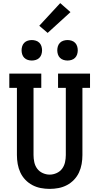

<svg xmlns="http://www.w3.org/2000/svg" viewBox="-20 -1209 640 1237"><path d="M300 8Q271 8 242.5 2.5Q214 -3 188.5 -16.5Q163 -30 143 -51Q123 -72 111 -98Q99 -124 94 -152.5Q89 -181 89 -210V-643H40V-735H246V-643H196V-210Q196 -187 201 -164Q206 -141 219.5 -122.5Q233 -104 255 -94Q277 -84 300 -84Q323 -84 345 -94Q367 -104 380.5 -122.5Q394 -141 399 -164Q404 -187 404 -210V-643H354V-735H560V-643H511V-210Q511 -181 506 -152.5Q501 -124 489 -98Q477 -72 457 -51Q437 -30 411.5 -16.5Q386 -3 357.5 2.5Q329 8 300 8ZM415 -819Q402 -819 389 -823Q376 -827 366.5 -836.5Q357 -846 353 -859Q349 -872 349 -885Q349 -898 353 -911Q357 -924 366.5 -933.5Q376 -943 389 -947Q402 -951 415 -951Q428 -951 441 -947Q454 -943 463.5 -933.5Q473 -924 477 -911Q481 -898 481 -885Q481 -872 477 -859Q473 -846 463.5 -836.5Q454 -827 441 -823Q428 -819 415 -819ZM185 -819Q172 -819 159 -823Q146 -827 136.5 -836.5Q127 -846 123 -859Q119 -872 119 -885Q119 -898 123 -911Q127 -924 136.5 -933.5Q146 -943 159 -947Q172 -951 185 -951Q198 -951 211 -947Q224 -943 233.5 -933.5Q243 -924 247 -911Q251 -898 251 -885Q251 -872 247 -859Q243 -846 233.5 -836.5Q224 -827 211 -823Q198 -819 185 -819ZM287 -997 233 -1043 368 -1189 434 -1131Z"/></svg>

Font: Iosevka Etoile Semibold
Style: Regular
Weight: 600
Designer: Belleve Invis
Foundry: Belleve Invis
Version: Version 22.1.2; ttfautohint (v1.8.4)